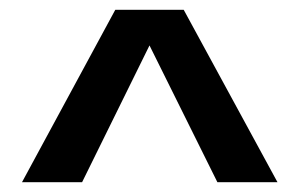

<svg xmlns="http://www.w3.org/2000/svg" viewBox="-20 -700 612 393"><path d="M216 -680H356L548 -327H425L286 -607L148 -327H25Z"/></svg>

Font: Teachers SemiBold
Style: Regular
Weight: 600
Designer: Alfredo Marco Pradil & Chank Diesel
Version: Version 0.009